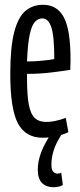

<svg xmlns="http://www.w3.org/2000/svg" viewBox="-20 -566 334 803"><path d="M158 10Q87 10 55 -50Q23 -110 23 -256Q23 -369 39.5 -432Q56 -495 86.5 -520.5Q117 -546 160 -546Q219 -546 247 -493.5Q275 -441 275 -317Q275 -311 274.5 -296Q274 -281 274 -274Q244 -269 195 -263Q146 -257 93 -257V-239Q93 -168 100.5 -128.5Q108 -89 125.5 -72.5Q143 -56 174 -56Q209 -56 255 -73L266 -13Q215 10 158 10ZM93 -309Q125 -309 159.5 -312.5Q194 -316 207 -319Q207 -416 194.5 -452.5Q182 -489 157 -489Q140 -489 126.5 -475Q113 -461 104.5 -422.5Q96 -384 93 -309ZM203 217Q174 217 156 199.5Q138 182 138 143Q138 73 197 -11L237 -3Q214 33 204.5 63Q195 93 195 123Q195 144 202.5 152Q210 160 220 160Q230 160 236 156L243 208Q226 217 203 217Z"/></svg>

Font: Georama ExtraCondensed
Style: Regular
Weight: 400
Width: 2
Designer: Jean-Baptiste Levee
Foundry: Production Type
Version: Version 1.000